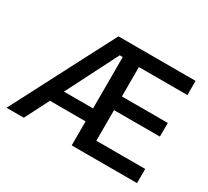

<svg xmlns="http://www.w3.org/2000/svg" viewBox="-140 -938 1260 1162"><g transform="rotate(30 490.0 -356.5)"><path d="M14 0Q44 -57.5 77 -120.8Q110 -184 139.5 -241.5L267 -487.5Q300.5 -552 328.5 -605.2Q356.5 -658.5 384.5 -713H923.5V-614Q891 -614 855.8 -614Q820.5 -614 779.5 -614Q738.5 -614 688.5 -614H546L584.5 -695Q584.5 -636 584.5 -580.2Q584.5 -524.5 584.5 -457V-252.5Q584.5 -186.5 584.5 -131.8Q584.5 -77 584.5 -18L549 -99H697.5Q739.5 -99 778.8 -99Q818 -99 854.5 -99Q891 -99 926 -99V0H469.5Q469.5 -59 469.5 -113.5Q469.5 -168 469.5 -234.5V-475Q469.5 -542 469.5 -596.8Q469.5 -651.5 469.5 -703.5L527 -617.5H448.5L261 -248.5Q231 -188.5 198.2 -124.5Q165.5 -60.5 134.5 0ZM193.5 -168 204.5 -258.5H511L520.5 -168ZM558.5 -313V-408.5H694Q762 -408.5 810.8 -408.5Q859.5 -408.5 905 -408.5V-313Q881 -313 857.2 -313Q833.5 -313 808.2 -313Q783 -313 754.8 -313Q726.5 -313 693.5 -313Z"/></g></svg>

Font: Commissioner Thin Medium
Style: Regular
Weight: 500
Version: Version 1.000